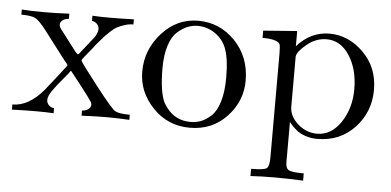

<svg xmlns="http://www.w3.org/2000/svg" viewBox="-47 -538 1674 821"><g transform="rotate(5 790.5 -128.0)"><path d="M249 -189Q243 -179 219 -151Q195 -123 177 -97.5Q159 -72 159 -56Q159 -42 169 -32.5Q179 -23 191 -23V-1Q161 -3 116.5 -3Q72 -3 12 -1V-23Q82 -23 145 -98L187 -151Q232 -208 232 -209Q232 -215 220 -227L123 -354Q95 -390 78 -399.5Q61 -409 17 -409V-431Q60 -428 111 -428Q162 -428 221 -431V-409Q203 -408 191.5 -397.5Q180 -387 186 -372Q187 -367 204 -346L262 -270Q271 -261 272 -261Q276 -261 281 -269L338 -341Q351 -362 351 -376Q351 -389 342 -398Q333 -407 320 -409V-431Q350 -429 394.5 -429Q439 -429 498 -431V-409Q478 -409 459 -402.5Q440 -396 428.5 -390Q417 -384 400.5 -368.5Q384 -353 380.5 -349Q377 -345 362 -328Q344 -308 332 -291L300 -252Q290 -239 290 -236Q293 -227 366.5 -132.5Q440 -38 454 -32Q471 -23 516 -23V-1Q472 -4 420.5 -4Q369 -4 311 -1V-23Q330 -24 341.5 -35Q353 -46 346 -62Q333 -82 292 -134.5Q251 -187 249 -189Z M997 -211Q997 -123 934.5 -56.5Q872 10 776 10Q682 10 617.5 -57Q553 -124 553 -212Q553 -306 617.5 -377.5Q682 -449 773 -449Q866 -449 931.5 -381Q997 -313 997 -211ZM774 -427Q751 -427 729.5 -418.5Q708 -410 686 -390.5Q664 -371 651 -331Q638 -291 638 -234Q638 -130 661 -85L673 -67Q712 -15 777 -15Q801 -15 822 -23Q843 -31 865 -51Q887 -71 900 -113.5Q913 -156 913 -217Q913 -304 894 -347.5Q875 -391 830 -414Q802 -427 774 -427Z M1201 122Q1201 147 1215 154.5Q1229 162 1279 162V193Q1214 190 1157.5 190Q1101 190 1053 193V162Q1109 162 1120 153Q1131 144 1131 105V-340Q1131 -373 1127 -381Q1113 -400 1053 -400V-431L1198 -442V-377Q1257 -443 1337 -443Q1419 -443 1483 -379.5Q1547 -316 1547 -220Q1547 -125 1484 -57.5Q1421 10 1323 10Q1295 10 1271 1.5Q1247 -7 1232.5 -19.5Q1218 -32 1211.5 -39.5Q1205 -47 1202 -51H1201ZM1201 -118Q1201 -77 1237.5 -44.5Q1274 -12 1320 -12Q1382 -12 1422.5 -73Q1463 -134 1463 -215Q1463 -301 1425 -359.5Q1387 -418 1327 -418Q1282 -418 1243 -386.5Q1204 -355 1201 -333Z"/></g></svg>

Font: cwTeXMing
Style: Medium
Weight: 500
Version: Version 1.17